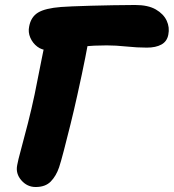

<svg xmlns="http://www.w3.org/2000/svg" viewBox="-20 -733 697 770"><path d="M123 17Q89 17 65.5 -10Q42 -37 49 -71Q52 -89 64.5 -134.5Q77 -180 92 -239Q107 -298 119 -355Q136 -442 146.5 -493Q157 -544 162.5 -572Q168 -600 172 -619L345 -625Q345 -625 339.5 -594Q334 -563 322 -502Q310 -441 290 -351Q277 -292 262.5 -233.5Q248 -175 236 -129Q224 -83 217 -62Q205 -27 183.5 -5Q162 17 123 17ZM171 -532Q148 -532 129.5 -546Q111 -560 101.5 -582Q92 -604 97 -627Q104 -665 132.5 -682.5Q161 -700 225 -705Q239 -706 270.5 -707.5Q302 -709 344 -710Q386 -711 432 -712Q478 -713 522 -713Q574 -713 605 -695Q636 -677 648.5 -650Q661 -623 655 -594Q650 -567 627.5 -554.5Q605 -542 569 -542Q530 -542 487 -546.5Q444 -551 408 -551Q357 -551 310 -546.5Q263 -542 226.5 -537Q190 -532 171 -532Z"/></svg>

Font: Shantell Sans ExtraBold
Style: Italic
Weight: 800
Italic angle: -11°
Designer: Stephen Nixon, Anya Danilova, Shantell Martin
Foundry: Arrow Type
Version: Version 1.011;[c5ecc13dd]